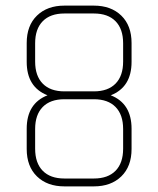

<svg xmlns="http://www.w3.org/2000/svg" viewBox="-20 -663 563 683"><path d="M448 -510V-443Q448 -353 374 -324Q448 -295 448 -205V-133Q448 -71 411.5 -35.5Q375 0 314 0H209Q148 0 111.5 -35.5Q75 -71 75 -133V-205Q75 -295 149 -324Q75 -353 75 -443V-510Q75 -572 111.5 -607.5Q148 -643 209 -643H314Q375 -643 411.5 -607.5Q448 -572 448 -510ZM418 -134V-204Q418 -255 391 -282.5Q364 -310 314 -310H209Q159 -310 132 -282.5Q105 -255 105 -204V-134Q105 -83 132 -55.5Q159 -28 209 -28H314Q364 -28 391 -55.5Q418 -83 418 -134ZM209 -338H314Q364 -338 391 -365.5Q418 -393 418 -444V-509Q418 -560 391 -587.5Q364 -615 314 -615H209Q159 -615 132 -587.5Q105 -560 105 -509V-444Q105 -393 132 -365.5Q159 -338 209 -338Z"/></svg>

Font: Rajdhani Light
Style: Regular
Weight: 300
Designer: Satya Rajpurohit, Jyotish Sonowal
Foundry: Indian Type Foundry
Version: Version 1.201;PS 1.0;hotconv 1.0.78;makeotf.lib2.5.61930; tt